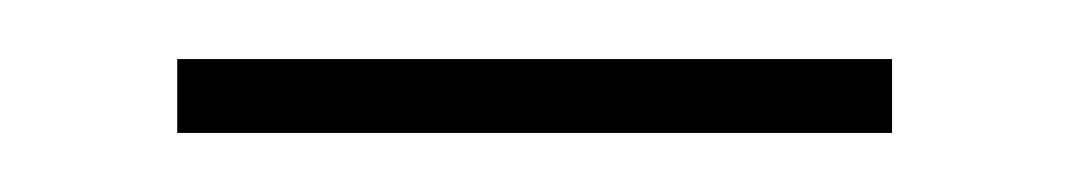

<svg xmlns="http://www.w3.org/2000/svg" viewBox="-20 -304 362 65"><path d="M40 -259V-284H282V-259Z"/></svg>

Font: Noto Sans Thai Looped UI Narrow Thin
Style: Regular
Weight: 100
Width: 4
Designer: Cadson Demak Team
Foundry: Cadson Demak Co., Ltd.
Version: Version 1.000; ttfautohint (v1.8.4.7-5d5b)